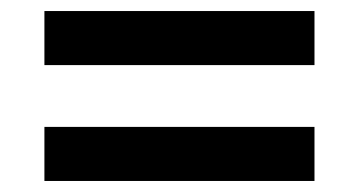

<svg xmlns="http://www.w3.org/2000/svg" viewBox="-20 -536 650 348"><path d="M550 -516V-418H60.5V-516ZM550 -306V-208H60.5V-306Z"/></svg>

Font: Hepta Slab SemiBold
Style: Regular
Weight: 600
Designer: Michael LaGattuta
Foundry: Michael LaGattuta
Version: Version 1.102